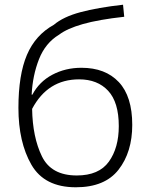

<svg xmlns="http://www.w3.org/2000/svg" viewBox="-20 -783 640 813"><path d="M540 -254Q540 -375 483 -435.5Q426 -496 325 -496Q257 -496 201.5 -466.5Q146 -437 117 -382H114Q118 -463 145 -532Q172 -601 230 -636Q264 -662 330.5 -681Q397 -700 506 -712L501 -763Q394 -751 321 -731.5Q248 -712 208 -678Q130 -635 94 -550.5Q58 -466 58 -326Q58 -181 113 -85.5Q168 10 301 10Q424 10 482 -64.5Q540 -139 540 -254ZM116 -322Q182 -447 315 -447Q393 -447 438 -398.5Q483 -350 483 -249Q483 -157 441 -98.5Q399 -40 305 -40Q197 -40 157.5 -121Q118 -202 116 -322Z"/></svg>

Font: Noto Sans Mono UI Light
Style: Regular
Weight: 300
Designer: Monotype Design team
Foundry: Monotype Imaging Inc.
Version: 1.000